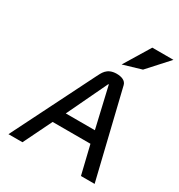

<svg xmlns="http://www.w3.org/2000/svg" viewBox="-187 -923 973 1046"><g transform="rotate(30 299.0 -400.0)"><path d="M481 -671 598 -800H465L366 -637ZM432 -545C426 -570 400 -580 368 -580C306 -579 293 -539 278 -511L22 0H110L197 -178H435L478 0H564ZM357 -508H360L419 -254H236Z"/></g></svg>

Font: Charger
Style: BdIt
Weight: 400
Designer: Jasper
Foundry: Cannot Into Space Fonts
Version: Version 0.98